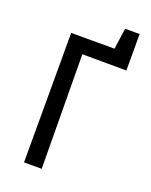

<svg xmlns="http://www.w3.org/2000/svg" viewBox="-150 -889 763 970"><g transform="rotate(20 231.5 -404.5)"><path d="M102 0V-696H335L351 -809H429V-613L192 -614L197 0Z"/></g></svg>

Font: Ruda Medium
Style: Regular
Weight: 500
Version: Version 2.001